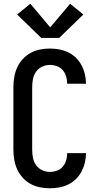

<svg xmlns="http://www.w3.org/2000/svg" viewBox="-20 -1004 540 1032"><path d="M247 8Q220 8 193.5 2.5Q167 -3 143.5 -16Q120 -29 101.5 -49.5Q83 -70 72 -94.5Q61 -119 56.5 -146Q52 -173 52 -200V-535Q52 -562 56.5 -589Q61 -616 72 -640.5Q83 -665 101.5 -685.5Q120 -706 143.5 -719Q167 -732 193.5 -737.5Q220 -743 247 -743Q273 -743 298 -738.5Q323 -734 346 -723Q369 -712 387.5 -694Q406 -676 418 -653.5Q430 -631 436 -606Q442 -581 442 -556Q442 -556 442 -555.5Q442 -555 442 -554H341Q341 -554 341 -554.5Q341 -555 341 -555Q341 -575 335.5 -593.5Q330 -612 317 -627Q304 -642 285.5 -648.5Q267 -655 247 -655Q226 -655 206 -645.5Q186 -636 173.5 -618Q161 -600 157 -578.5Q153 -557 153 -535V-200Q153 -178 157 -156.5Q161 -135 173.5 -117Q186 -99 206 -89.5Q226 -80 247 -80Q267 -80 285.5 -86.5Q304 -93 317 -108Q330 -123 335.5 -141.5Q341 -160 341 -180Q341 -180 341 -180.5Q341 -181 341 -181H442Q442 -180 442 -179.5Q442 -179 442 -179Q442 -154 436 -129Q430 -104 418 -81.5Q406 -59 387.5 -41Q369 -23 346 -12Q323 -1 298 3.5Q273 8 247 8ZM298 -800H202L72 -926L143 -984L250 -857L357 -984L428 -926Z"/></svg>

Font: Zed Sans Semibold
Style: Regular
Weight: 600
Designer: Belleve Invis
Foundry: Belleve Invis
Version: Version 1.0.0; ttfautohint (v1.8.4)